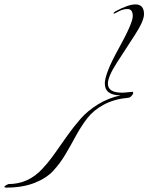

<svg xmlns="http://www.w3.org/2000/svg" viewBox="-160 -724 674 872"><path d="M-140 125Q-140 120 -122 112Q-31 112 33 42Q62 11 89 -27.5Q116 -66 145 -107Q174 -148 206 -184.5Q238 -221 285 -250Q332 -279 388 -291Q316 -291 316 -345Q316 -390 379.5 -504.5Q443 -619 443 -651Q443 -683 419 -683Q399 -683 379.5 -672.5Q360 -662 358 -662Q356 -662 356 -664.5Q356 -667 365 -673Q423 -704 455 -704Q494 -704 494 -660Q494 -629 453 -566Q412 -503 371 -439.5Q330 -376 330 -344Q330 -303 395 -303Q405 -303 441 -307Q445 -307 445 -302Q445 -297 437.5 -288.5Q430 -280 422 -280Q358 -274 311 -248.5Q264 -223 236 -186.5Q208 -150 185 -107.5Q162 -65 137.5 -23.5Q113 18 81.5 52Q50 86 -4 107Q-58 128 -131 128Q-140 128 -140 125Z"/></svg>

Font: Herr Von Muellerhoff
Style: Regular
Weight: 400
Version: Version 1.000